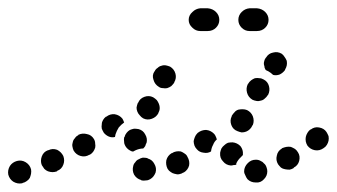

<svg xmlns="http://www.w3.org/2000/svg" viewBox="-40 -412 815 464"><path d="M32 18Q34 13 35 8Q36 2 35 -3Q32 -14 22 -20Q12 -26 1 -23Q1 -23 1 -23Q-10 -20 -16 -11Q-22 -1 -20 10Q-17 21 -8 27Q2 33 13 31Q14 31 15 30Q20 29 24 26Q29 23 32 18ZM606 2Q606 -3 604 -8Q602 -14 598 -17Q595 -21 590 -23Q585 -26 579 -26H578Q567 -26 559 -18Q550 -9 550 2Q550 7 553 12Q555 17 558 21Q562 25 567 27Q572 29 578 29H579Q590 30 598 21Q606 13 606 2ZM323 21Q328 18 331 14Q334 10 336 5Q339 -6 333 -16Q328 -26 317 -29L316 -30Q311 -31 305 -31Q300 -30 295 -27Q290 -25 287 -20Q283 -16 282 -11Q279 0 284 10Q290 20 301 23L302 24Q307 25 313 24Q318 24 323 21ZM413 -33Q411 -38 406 -41Q402 -44 397 -46Q391 -47 386 -46Q380 -45 376 -42H375Q365 -36 362 -25Q360 -14 365 -4Q368 1 373 4Q377 7 382 8Q388 10 393 9Q399 8 403 5H404Q414 -1 417 -12Q419 -23 413 -33ZM113 -35Q108 -45 98 -50Q87 -54 77 -49H76Q65 -45 61 -34Q57 -23 61 -13Q64 -8 67 -4Q71 0 76 2Q82 4 87 4Q92 4 98 2V1Q109 -3 113 -14Q117 -24 113 -35ZM680 -44Q677 -49 673 -52Q668 -55 663 -57Q658 -58 652 -57Q647 -56 642 -54L641 -53Q631 -47 629 -36Q626 -25 632 -15Q635 -11 639 -7Q643 -4 649 -3Q654 -2 660 -2Q665 -3 670 -6V-7Q680 -12 683 -23Q686 -35 680 -44ZM492 -42V-43Q493 -48 495 -53Q498 -58 502 -61Q506 -65 511 -67Q516 -68 522 -68Q533 -67 541 -59Q548 -50 547 -39V-38Q547 -38 547 -38Q547 -37 547 -37Q545 -36 543 -33Q535 -26 531 -17Q531 -16 531 -14Q528 -13 524 -13Q521 -12 518 -12Q506 -13 499 -22Q491 -30 492 -42ZM190 -55Q191 -60 190 -65Q190 -71 187 -76Q181 -86 170 -88Q159 -91 149 -86V-85Q144 -83 141 -78Q137 -74 136 -69Q134 -63 135 -58Q136 -52 138 -48Q144 -38 155 -35Q166 -32 176 -38H177Q182 -41 185 -45Q188 -49 190 -55ZM428 -71Q429 -76 431 -81Q433 -86 437 -90L438 -91Q447 -98 458 -98Q469 -97 477 -89Q480 -86 481 -83Q483 -79 484 -75Q478 -70 475 -62Q471 -55 470 -46Q462 -41 452 -43Q442 -44 436 -51Q432 -55 430 -60Q428 -66 428 -71ZM263 -59Q260 -64 260 -69Q259 -75 260 -80L261 -81Q262 -86 266 -91Q269 -95 274 -98Q279 -100 284 -101Q289 -101 295 -100Q306 -97 311 -87Q317 -77 314 -66L313 -65Q312 -62 311 -59Q309 -56 306 -53Q305 -53 303 -53Q293 -52 284 -47Q283 -46 282 -46Q281 -46 281 -46Q280 -46 279 -46Q274 -48 270 -51Q266 -54 263 -59ZM754 -72Q755 -77 754 -83Q752 -88 749 -93Q743 -102 731 -104Q720 -106 711 -99H710Q706 -96 703 -91Q700 -86 699 -81Q698 -76 699 -70Q700 -65 703 -60Q710 -51 721 -49Q732 -47 742 -54Q747 -57 750 -62Q753 -67 754 -72ZM260 -116Q259 -118 258 -121Q257 -123 256 -125Q249 -134 237 -136Q226 -137 217 -130H216Q212 -127 209 -122Q206 -117 206 -112Q205 -106 206 -101Q208 -96 211 -91Q216 -85 223 -82Q230 -79 238 -81Q238 -83 239 -86V-87Q242 -96 247 -104Q253 -111 260 -116ZM534 -95Q539 -93 544 -92Q550 -92 555 -94Q560 -96 564 -100Q568 -104 570 -109L571 -110Q575 -120 571 -131Q567 -141 557 -146Q552 -148 546 -148Q541 -148 536 -147Q530 -145 527 -141Q523 -137 520 -132V-131Q515 -121 519 -110Q523 -99 534 -95ZM292 -142Q294 -137 298 -133Q301 -129 306 -126Q316 -121 327 -125Q338 -129 343 -139V-140Q346 -145 346 -151Q346 -156 344 -161Q342 -166 339 -170Q335 -174 330 -177Q320 -182 309 -178Q298 -174 294 -164L293 -163Q291 -158 290 -152Q290 -147 292 -142ZM570 -171Q574 -169 580 -168Q585 -167 591 -169Q596 -170 600 -174Q604 -177 607 -182L608 -183Q613 -193 610 -204Q607 -215 597 -220Q592 -223 587 -223Q582 -224 576 -223Q571 -221 567 -218Q562 -214 560 -210L559 -209Q554 -199 557 -188Q560 -177 570 -171ZM344 -202Q348 -199 354 -199Q359 -198 364 -199Q370 -201 374 -204Q378 -208 381 -212V-213Q387 -223 384 -234Q381 -245 371 -251Q366 -253 361 -254Q355 -255 350 -253Q345 -252 341 -248Q336 -245 334 -240L333 -239Q327 -230 331 -219Q334 -208 344 -202ZM602 -272 603 -273Q609 -283 620 -285Q631 -288 641 -282Q645 -279 648 -274Q651 -270 653 -265Q654 -259 653 -254Q652 -249 649 -244V-243Q644 -236 636 -232Q628 -229 620 -231Q615 -236 608 -240Q605 -241 602 -243Q601 -245 600 -247Q599 -249 599 -252Q597 -257 598 -262Q599 -268 602 -272ZM490 -364Q490 -375 482 -383Q474 -391 462 -392H444Q433 -391 425 -383Q416 -375 416 -364Q416 -353 425 -345Q433 -337 444 -337H462Q474 -337 482 -345Q490 -353 490 -364ZM609 -364Q609 -375 601 -383Q593 -391 581 -392H563Q552 -391 544 -383Q536 -375 536 -364Q536 -353 544 -345Q552 -337 563 -337H581Q593 -337 601 -345Q609 -353 609 -364Z"/></svg>

Font: FRB American Cursive Guidelines Dotted Ultra
Style: Bold Italic
Weight: 1000
Italic angle: -25°
Version: Version 2.0;Modular Font Editor K font №1